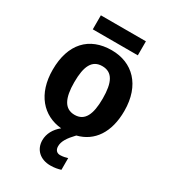

<svg xmlns="http://www.w3.org/2000/svg" viewBox="-223 -815 1033 1163"><g transform="rotate(30 293.5 -233.5)"><path d="M446 -704H131V-606H446ZM392 226V144C380 148 359 153 340 153C318 153 303 139 303 112C303 77 325 44 366 1C478 -27 544 -123 544 -273C544 -454 440 -554 295 -554C138 -554 43 -454 43 -273C43 -104 134 -3 265 9C225 41 202 83 202 128C202 193 249 237 320 237C350 237 372 232 392 226ZM194 -273C194 -384 222 -442 293 -442C365 -442 393 -384 393 -273C393 -162 365 -102 294 -102C223 -102 194 -162 194 -273Z"/></g></svg>

Font: Noto Sans Display
Style: Bold
Weight: 700
Designer: Monotype Design Team
Foundry: Monotype Imaging Inc.
Version: Version 1.900